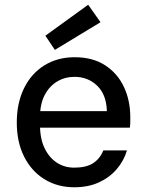

<svg xmlns="http://www.w3.org/2000/svg" viewBox="-20 -780 617 812"><path d="M294 12Q223 12 168 -22Q113 -56 82 -117.5Q51 -179 51 -262Q51 -344 81.5 -406.5Q112 -469 167.5 -503.5Q223 -538 296 -538Q372 -538 424.5 -504Q477 -470 504 -412.5Q531 -355 531 -285Q531 -275 531 -264Q531 -253 529 -240H124V-310H432Q430 -380 391 -417.5Q352 -455 295 -455Q255 -455 222 -435.5Q189 -416 169 -378Q149 -340 149 -282V-254Q149 -194 168.5 -153.5Q188 -113 220.5 -92Q253 -71 294 -71Q345 -71 374 -90Q403 -109 417 -144H517Q504 -100 473.5 -64.5Q443 -29 398 -8.5Q353 12 294 12ZM212 -569 172 -629 353 -760 405 -686Z"/></svg>

Font: DM Sans 9pt Medium
Style: Regular
Weight: 500
Version: Version 4.004;gftools[0.9.30]